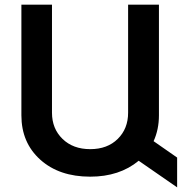

<svg xmlns="http://www.w3.org/2000/svg" viewBox="-20 -747 802 824"><path d="M529.8 -263.2V-727.1H662.1V-252Q662.1 -191.4 639.2 -141.1L740.2 -70.8V57.1L575.2 -57.1Q492.7 11.2 367.2 11.2Q233.9 11.2 152.8 -61.8Q71.8 -134.8 71.8 -252V-727.1H203.1V-263.2Q203.1 -194.8 248.3 -150.9Q293.5 -106.9 367.2 -106.9Q440.9 -106.9 485.4 -150.9Q529.8 -194.8 529.8 -263.2Z"/></svg>

Font: Telcell.Market SemBd
Style: Regular
Weight: 600
Designer: Rasmus Andersson, Sedrak Mkrtchyan
Version: Version 3.019;git-0a5106e0b